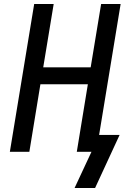

<svg xmlns="http://www.w3.org/2000/svg" viewBox="-20 -755 640 955"><path d="M453 180H351L435 0H362L417 -336H181L126 0H29L150 -735H247L195 -420H431L483 -735H580L473 -84H575Z"/></svg>

Font: Iosevka Aile Medium
Style: Italic
Weight: 500
Italic angle: -9°
Designer: Belleve Invis
Foundry: Belleve Invis
Version: Version 31.1.0; ttfautohint (v1.8.4)